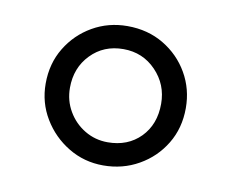

<svg xmlns="http://www.w3.org/2000/svg" viewBox="-49 -857 543 452"><g transform="rotate(10 223.0 -631.5)"><path d="M222.5 -465Q177 -465 139.2 -487.8Q101.5 -510.5 78.8 -548.2Q56 -586 56 -631.5Q56 -679.5 78.8 -717Q101.5 -754.5 139.2 -776.2Q177 -798 222.5 -798Q271.5 -798 309.5 -775.2Q347.5 -752.5 369.2 -714.8Q391 -677 391 -631.5Q391 -583.5 368.2 -546Q345.5 -508.5 307.2 -486.8Q269 -465 222.5 -465ZM223.5 -520.5Q271.5 -520.5 301.8 -551.2Q332 -582 332 -631.5Q332 -677.5 300.5 -710.2Q269 -743 222.5 -743Q175.5 -743 144.8 -711.2Q114 -679.5 114 -631.5Q114 -601 128.8 -575.8Q143.5 -550.5 168.5 -535.5Q193.5 -520.5 223.5 -520.5Z"/></g></svg>

Font: Merriweather 20pt Light
Style: Regular
Weight: 300
Version: Version 2.100